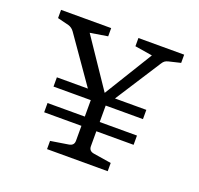

<svg xmlns="http://www.w3.org/2000/svg" viewBox="-94 -599 727 702"><g transform="rotate(20 269.5 -248.0)"><path d="M100 -159H448V-123H100ZM100 -259H448V-223H100ZM250 -217 97 -436Q88 -449 74 -453L30 -464V-496H225V-464L157 -453L290 -256H278L399 -453L331 -464V-496H509V-464L463 -453Q455 -451 450 -447.5Q445 -444 440 -436L299 -217ZM156 0V-32L225 -43Q245 -46 245 -65V-247H303V-65Q303 -46 323 -43L392 -32V0Z"/></g></svg>

Font: Yrsa Light
Style: Regular
Weight: 300
Designer: Anna Giedrys (Yrsa+Rasa design), David Brezina (Yrsa art-direction, Rasa art-direction, design)
Foundry: Rosetta Type Foundry
Version: Version 2.004